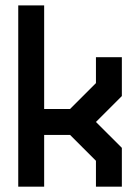

<svg xmlns="http://www.w3.org/2000/svg" viewBox="-20 -704 528 724"><path d="M48.8 -683.6H146.5V-293H244.1L341.8 -390.6V-488.3H439.5V-341.8L341.8 -244.1L439.5 -146.5V0H341.8V-97.7L244.1 -195.3H146.5V0H48.8Z"/></svg>

Font: BabelStone Runic Ruled
Style: Regular
Weight: 400
Designer: Andrew West
Foundry: BabelStone
Version: Version 7.004 November 9, 2023